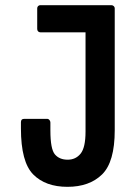

<svg xmlns="http://www.w3.org/2000/svg" viewBox="-20 -664 540 743"><path d="M136 -539Q131 -539 127.5 -542.5Q124 -546 124 -552V-632Q124 -637 127.5 -640.5Q131 -644 136 -644H411Q416 -644 420 -640.5Q424 -637 424 -632V-160Q424 -37 375 11Q326 59 241 59Q156 59 108.5 11Q61 -37 61 -167V-191Q61 -204 73 -204H163Q168 -204 171.5 -199.5Q175 -195 175 -190V-159Q175 -87 192.5 -66.5Q210 -46 242 -46Q273 -46 292 -69.5Q311 -93 311 -155V-539Z"/></svg>

Font: NanumGothicCoding
Style: Bold
Weight: 700
Monospace: yes
Designer: Kwon Bruce; Nicolas Noh; Sung-woo Choi; Go-un Cha; Soo-hyun Park;
Foundry: NHN Corporation
Version: Version 2.000;PS 1;hotconv 1.0.49;makeotf.lib2.0.14853